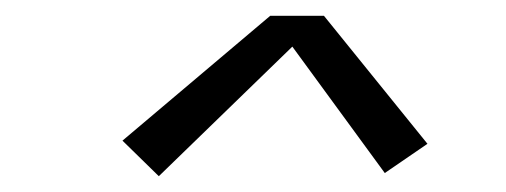

<svg xmlns="http://www.w3.org/2000/svg" viewBox="-20 -699 640 243"><path d="M181 -476 135 -521 322 -679H390L521 -517L467 -480L350 -640Z"/></svg>

Font: Iosevka SS04 Lt Ex Obl
Style: Regular
Weight: 300
Width: 7
Italic angle: -9°
Monospace: yes
Designer: Belleve Invis
Foundry: Belleve Invis
Version: Version 19.0.0; ttfautohint (v1.8.4)